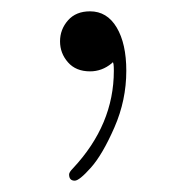

<svg xmlns="http://www.w3.org/2000/svg" viewBox="-20 -126 317 339"><path d="M139 -106Q169 -106 186 -77.5Q203 -49 203 -1Q203 51 182 99Q161 147 140.5 170Q120 193 112 193Q102 193 102 182Q102 178 109 171Q181 94 181 -1Q181 -16 179 -16L177 -14Q160 0 139 0Q114 0 100 -16Q86 -32 86 -53Q86 -74 100 -90Q114 -106 139 -106Z"/></svg>

Font: CMU Serif
Style: Roman
Weight: 500
Version: Version 0.7.0